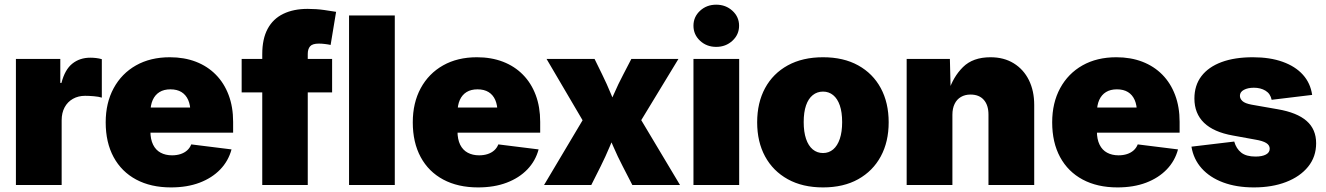

<svg xmlns="http://www.w3.org/2000/svg" viewBox="-20 -794 5692 824"><path d="M48.3 0V-541H238.8V-438H243.7Q258.3 -495.1 290.3 -520.8Q322.3 -546.4 367.7 -546.4Q380.4 -546.4 392.8 -544.9Q405.3 -543.5 417 -540V-375Q403.3 -379.4 382.1 -381.1Q360.8 -382.8 345.2 -382.8Q315.9 -382.8 293 -369.9Q270 -356.9 257.3 -333.3Q244.6 -309.6 244.6 -277.8V0Z M713.9 10.3Q627.4 10.3 564.5 -23.4Q501.5 -57.1 467.5 -119.9Q433.6 -182.6 433.6 -269Q433.6 -352.5 467.8 -415.5Q502 -478.5 563.7 -513.4Q625.5 -548.3 709 -548.3Q770.5 -548.3 820.6 -529.1Q870.6 -509.8 906.2 -473.6Q941.9 -437.5 961.2 -386.2Q980.5 -335 980.5 -271V-224.6H493.7V-332.5H889.2L797.4 -310.5Q797.4 -342.8 787.6 -365Q777.8 -387.2 758.8 -398.9Q739.7 -410.6 711.4 -410.6Q683.6 -410.6 664.6 -398.9Q645.5 -387.2 635.5 -365Q625.5 -342.8 625.5 -310.5V-231Q625.5 -196.3 637 -173.1Q648.4 -149.9 669.4 -138.7Q690.4 -127.4 718.3 -127.4Q738.3 -127.4 754.9 -132.8Q771.5 -138.2 783.2 -148.7Q794.9 -159.2 800.8 -174.3L973.6 -152.8Q960.4 -103.5 925.3 -66.9Q890.1 -30.3 836.7 -10Q783.2 10.3 713.9 10.3Z M1405.3 -541V-397.5H1017.1V-541ZM1105.5 0V-561.5Q1105.5 -627.4 1128.7 -670.4Q1151.9 -713.4 1195.8 -734.6Q1239.7 -755.9 1300.3 -755.9Q1337.4 -755.9 1371.8 -751Q1406.2 -746.1 1422.4 -743.2L1398.9 -601.1Q1388.7 -603.5 1374.3 -605.2Q1359.9 -606.9 1348.6 -606.9Q1320.8 -606.9 1310.8 -595.2Q1300.8 -583.5 1300.8 -562.5V0Z M1674.3 -727.5V0H1478V-727.5Z M2031.7 10.3Q1945.3 10.3 1882.3 -23.4Q1819.3 -57.1 1785.4 -119.9Q1751.5 -182.6 1751.5 -269Q1751.5 -352.5 1785.6 -415.5Q1819.8 -478.5 1881.6 -513.4Q1943.4 -548.3 2026.9 -548.3Q2088.4 -548.3 2138.4 -529.1Q2188.5 -509.8 2224.1 -473.6Q2259.8 -437.5 2279.1 -386.2Q2298.3 -335 2298.3 -271V-224.6H1811.5V-332.5H2207L2115.2 -310.5Q2115.2 -342.8 2105.5 -365Q2095.7 -387.2 2076.7 -398.9Q2057.6 -410.6 2029.3 -410.6Q2001.5 -410.6 1982.4 -398.9Q1963.4 -387.2 1953.4 -365Q1943.4 -342.8 1943.4 -310.5V-231Q1943.4 -196.3 1954.8 -173.1Q1966.3 -149.9 1987.3 -138.7Q2008.3 -127.4 2036.1 -127.4Q2056.2 -127.4 2072.8 -132.8Q2089.4 -138.2 2101.1 -148.7Q2112.8 -159.2 2118.7 -174.3L2291.5 -152.8Q2278.3 -103.5 2243.2 -66.9Q2208 -30.3 2154.5 -10Q2101.1 10.3 2031.7 10.3Z M2314.9 0 2521.5 -347.2 2521 -208.5 2325.7 -541H2531.7L2564 -475.1Q2584.5 -433.6 2602.5 -389.6Q2620.6 -345.7 2638.2 -304.7H2576.2Q2595.2 -345.7 2614.3 -389.6Q2633.3 -433.6 2655.3 -475.1L2689.5 -541H2891.6L2689.9 -209L2690.9 -347.2L2898.4 0H2693.8L2652.8 -79.6Q2630.9 -121.6 2611.8 -166Q2592.8 -210.4 2573.7 -251.5H2633.3Q2615.7 -210.4 2597.2 -166Q2578.6 -121.6 2557.6 -79.6L2517.6 0Z M2956.1 0V-541H3152.3V0ZM3053.7 -592.8Q3012.7 -592.8 2984.4 -619.1Q2956.1 -645.5 2956.1 -683.6Q2956.1 -721.7 2984.4 -747.8Q3012.7 -773.9 3053.7 -773.9Q3094.7 -773.9 3123.3 -747.8Q3151.9 -721.7 3151.9 -683.6Q3151.9 -645.5 3123.3 -619.1Q3094.7 -592.8 3053.7 -592.8Z M3512.2 10.3Q3424.3 10.3 3360.8 -24.9Q3297.4 -60.1 3263.4 -122.8Q3229.5 -185.5 3229.5 -269Q3229.5 -353 3263.4 -415.8Q3297.4 -478.5 3360.8 -513.4Q3424.3 -548.3 3512.2 -548.3Q3600.1 -548.3 3663.1 -513.4Q3726.1 -478.5 3760 -415.8Q3793.9 -353 3793.9 -269Q3793.9 -185.5 3760 -122.8Q3726.1 -60.1 3663.1 -24.9Q3600.1 10.3 3512.2 10.3ZM3512.2 -137.2Q3537.1 -137.2 3555.7 -152.8Q3574.2 -168.5 3584.2 -198.2Q3594.2 -228 3594.2 -270Q3594.2 -312.5 3584.2 -341.6Q3574.2 -370.6 3555.7 -385.7Q3537.1 -400.9 3512.2 -400.9Q3486.8 -400.9 3468 -385.7Q3449.2 -370.6 3439.2 -341.6Q3429.2 -312.5 3429.2 -270Q3429.2 -228 3439.2 -198.2Q3449.2 -168.5 3468 -152.8Q3486.8 -137.2 3512.2 -137.2Z M4067.4 -301.3V0H3871.1V-541H4056.6L4060.1 -400.9H4050.8Q4070.3 -463.9 4112.8 -506.1Q4155.3 -548.3 4231 -548.3Q4288.6 -548.3 4330.8 -522.2Q4373 -496.1 4395.8 -450Q4418.5 -403.8 4418.5 -343.8V0H4222.2V-302.2Q4222.2 -342.8 4202.1 -365.5Q4182.1 -388.2 4145 -388.2Q4121.6 -388.2 4104 -377.9Q4086.4 -367.7 4076.9 -348.1Q4067.4 -328.6 4067.4 -301.3Z M4775.9 10.3Q4689.5 10.3 4626.5 -23.4Q4563.5 -57.1 4529.5 -119.9Q4495.6 -182.6 4495.6 -269Q4495.6 -352.5 4529.8 -415.5Q4564 -478.5 4625.7 -513.4Q4687.5 -548.3 4771 -548.3Q4832.5 -548.3 4882.6 -529.1Q4932.6 -509.8 4968.3 -473.6Q5003.9 -437.5 5023.2 -386.2Q5042.5 -335 5042.5 -271V-224.6H4555.7V-332.5H4951.2L4859.4 -310.5Q4859.4 -342.8 4849.6 -365Q4839.8 -387.2 4820.8 -398.9Q4801.8 -410.6 4773.4 -410.6Q4745.6 -410.6 4726.6 -398.9Q4707.5 -387.2 4697.5 -365Q4687.5 -342.8 4687.5 -310.5V-231Q4687.5 -196.3 4699 -173.1Q4710.4 -149.9 4731.4 -138.7Q4752.4 -127.4 4780.3 -127.4Q4800.3 -127.4 4816.9 -132.8Q4833.5 -138.2 4845.2 -148.7Q4856.9 -159.2 4862.8 -174.3L5035.6 -152.8Q5022.5 -103.5 4987.3 -66.9Q4952.1 -30.3 4898.7 -10Q4845.2 10.3 4775.9 10.3Z M5361.3 10.3Q5286.6 10.3 5229.5 -11Q5172.4 -32.2 5137.2 -71.5Q5102.1 -110.8 5093.3 -164.6L5276.9 -186.5Q5285.6 -155.8 5307.1 -138.9Q5328.6 -122.1 5368.2 -122.1Q5397 -122.1 5413.1 -130.9Q5429.2 -139.6 5429.2 -155.8Q5429.2 -170.9 5414.3 -180.2Q5399.4 -189.5 5367.7 -194.8L5271 -212.4Q5188.5 -227.1 5147.2 -267.1Q5106 -307.1 5106 -371.1Q5106 -427.7 5136.2 -467.3Q5166.5 -506.8 5222.7 -527.6Q5278.8 -548.3 5356.9 -548.3Q5430.2 -548.3 5484.6 -528.8Q5539.1 -509.3 5571.5 -473.4Q5604 -437.5 5611.3 -386.7L5437.5 -365.7Q5432.1 -392.1 5411.1 -404.8Q5390.1 -417.5 5361.3 -417.5Q5335.4 -417.5 5318.4 -408.4Q5301.3 -399.4 5301.3 -382.8Q5301.3 -370.6 5312 -360.4Q5322.8 -350.1 5352.1 -344.7L5463.4 -325.2Q5546.4 -311 5587.4 -275.1Q5628.4 -239.3 5628.4 -179.2Q5628.4 -121.1 5594 -78.6Q5559.6 -36.1 5499.5 -12.9Q5439.5 10.3 5361.3 10.3Z"/></svg>

Font: Inter 17pt Black
Style: Regular
Weight: 900
Version: Version 4.001;git-66647c0bb